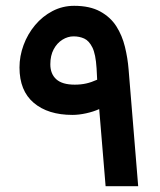

<svg xmlns="http://www.w3.org/2000/svg" viewBox="-20 -640 550 660"><path d="M321 -265Q301 -256 276 -250.5Q251 -245 229 -245Q145 -245 96 -286.5Q47 -328 47 -408Q47 -447 61 -485Q75 -523 100.5 -553.5Q126 -584 160.5 -602Q195 -620 235 -620Q289 -620 324.5 -600.5Q360 -581 380 -549.5Q400 -518 409.5 -479Q419 -440 422 -402L455 0H343ZM312 -405Q309 -454 297.5 -477Q286 -500 269.5 -507.5Q253 -515 233 -515Q213 -515 194.5 -503.5Q176 -492 164.5 -470.5Q153 -449 153 -419Q153 -386 173.5 -367.5Q194 -349 237 -349Q258 -349 276 -353Q294 -357 314 -366Z"/></svg>

Font: Noto Sans Syriac Eastern SemiBold
Style: Regular
Weight: 600
Designer: Patrick Giasson and the Monotype Design Team
Foundry: Monotype Imaging Inc.
Version: Version 3.001